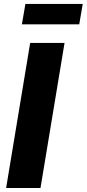

<svg xmlns="http://www.w3.org/2000/svg" viewBox="-20 -943 435 963"><path d="M303.7 -727.5 183.1 0H10.7L131.3 -727.5ZM395 -923.3 377.4 -820.8H89.8L107.4 -923.3Z"/></svg>

Font: Inter 16pt ExtraBold
Style: Italic
Weight: 800
Italic angle: -9.3988°
Version: Version 4.001;git-66647c0bb